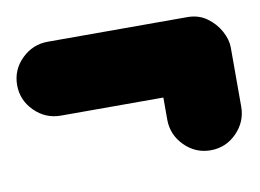

<svg xmlns="http://www.w3.org/2000/svg" viewBox="-52 -469 578 427"><g transform="rotate(-10 237.5 -255.5)"><path d="M-5.9 -322.8Q-5.9 -357.4 19 -381.8Q43.9 -406.2 78.1 -406.2H393.1Q418.5 -406.2 437 -392.8Q455.6 -379.4 466.1 -360.1Q476.6 -340.8 476.6 -322.8V-189.5Q476.6 -155.3 452.1 -130.4Q427.7 -105.5 393.1 -105.5Q358.9 -105.5 334.2 -130.4Q309.6 -155.3 309.6 -189.5V-239.3H78.1Q43.9 -239.3 19 -263.9Q-5.9 -288.6 -5.9 -322.8Z"/></g></svg>

Font: Mikhak-DS1-FD Black
Style: Regular
Weight: 900
Designer: Amin Abedi
Version: Version 3.2